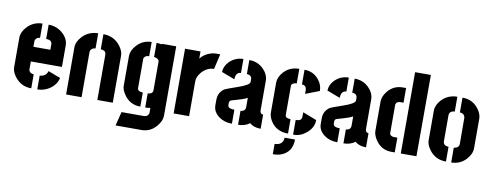

<svg xmlns="http://www.w3.org/2000/svg" viewBox="-70 -1065 4169 1626"><g transform="rotate(10 2014.5 -252.0)"><path d="M37.1 -151.4V-407.2Q38.1 -455.1 81.1 -501Q133.8 -555.7 210 -556.6V-433.6Q181.6 -433.6 170.9 -409.2Q168 -403.3 168 -398.4V-349.6H313.5V-397.5Q312.5 -433.6 262.7 -433.6V-556.6Q334 -556.6 387.7 -507.8Q434.6 -464.8 435.5 -408.2V-223.6H168V-151.4Q174.8 -123 210.9 -120.1V0Q119.1 0 65.4 -75.2Q37.1 -115.2 37.1 -151.4ZM262.7 0V-119.1Q315.4 -120.1 330.1 -168.9L436.5 -128.9Q421.9 -66.4 362.3 -28.3Q316.4 0 262.7 0Z M510.7 0V-405.3Q510.7 -454.1 554.7 -501Q608.4 -556.6 688.5 -557.6V-427.7Q647.5 -422.9 643.6 -389.6V0ZM733.4 -427.7V-557.6Q828.1 -557.6 882.8 -482.4Q912.1 -441.4 912.1 -405.3V0H779.3V-389.6Q779.3 -421.9 743.2 -426.8Q738.3 -427.7 733.4 -427.7Z M968.8 185.5 999 65.4H1192.4Q1223.6 64.5 1232.4 37.1Q1233.4 35.2 1233.4 34.2V-11.7Q1212.9 -7.8 1189.5 -7.8V-128.9Q1231.4 -130.9 1233.4 -161.1V-410.2Q1233.4 -423.8 1215.8 -434.6Q1204.1 -441.4 1189.5 -441.4V-563.5Q1212.9 -563.5 1233.4 -557.6V-563.5H1358.4V34.2Q1358.4 77.1 1320.3 123Q1269.5 184.6 1194.3 185.5ZM978.5 -158.2V-415Q979.5 -461.9 1020.5 -506.8Q1071.3 -562.5 1147.5 -563.5V-441.4Q1112.3 -441.4 1102.5 -416Q1101.6 -413.1 1101.6 -412.1V-159.2Q1101.6 -136.7 1129.9 -130.9Q1137.7 -128.9 1147.5 -128.9V-7.8Q1055.7 -7.8 1004.9 -85Q978.5 -124 978.5 -158.2Z M1435.5 0V-556.6H1568.4V-495.1Q1602.5 -539.1 1661.1 -555.7Q1681.6 -561.5 1702.1 -561.5H1737.3L1707 -430.7Q1645.5 -429.7 1600.6 -377Q1568.4 -338.9 1568.4 -297.9V0Z M1771.5 -128.9Q1771.5 -72.3 1825.2 -33.2Q1871.1 0 1936.5 0V-120.1Q1886.7 -120.1 1880.9 -143.6Q1879.9 -149.4 1879.9 -155.3V-168.9Q1880.9 -185.5 1892.6 -191.4Q1897.5 -194.3 1928.7 -202.1Q2004.9 -223.6 2031.2 -239.3V-159.2Q2031.2 -129.9 2003.9 -122.1Q1997.1 -120.1 1989.3 -120.1V0Q2049.8 -1 2087.9 -31.2Q2124 0 2183.6 0V-121.1Q2157.2 -123 2156.2 -152.3V-407.2Q2156.2 -460.9 2111.3 -506.8Q2061.5 -556.6 1988.3 -556.6V-436.5Q2030.3 -433.6 2031.2 -398.4V-376Q2031.2 -348.6 1926.8 -313.5Q1836.9 -282.2 1824.2 -275.4Q1772.5 -241.2 1771.5 -178.7ZM1778.3 -417 1891.6 -374Q1892.6 -435.5 1937.5 -436.5V-556.6Q1870.1 -556.6 1819.3 -507.8Q1779.3 -466.8 1778.3 -417Z M2322.3 194.3V105.5Q2395.5 103.5 2396.5 39.1H2486.3Q2486.3 131.8 2417 171.9Q2377.9 194.3 2322.3 194.3ZM2245.1 -151.4V-407.2Q2246.1 -458 2288.1 -502.9Q2338.9 -556.6 2418 -556.6V-431.6Q2377 -428.7 2373 -405.3V-151.4Q2373 -127.9 2407.2 -125Q2413.1 -124 2418.9 -124V0Q2315.4 0 2266.6 -81.1Q2245.1 -117.2 2245.1 -151.4ZM2462.9 -430.7V-556.6Q2540 -556.6 2587.9 -497.1Q2622.1 -455.1 2622.1 -402.3L2502.9 -356.4V-388.7Q2501 -429.7 2462.9 -430.7ZM2462.9 1V-125Q2504.9 -125 2511.7 -147.5Q2514.6 -156.2 2514.6 -168V-200.2L2633.8 -154.3Q2634.8 -87.9 2573.2 -38.1Q2522.5 2.9 2462.9 1Z M2677.7 -128.9Q2677.7 -72.3 2731.4 -33.2Q2777.3 0 2842.8 0V-120.1Q2793 -120.1 2787.1 -143.6Q2786.1 -149.4 2786.1 -155.3V-168.9Q2787.1 -185.5 2798.8 -191.4Q2803.7 -194.3 2835 -202.1Q2911.1 -223.6 2937.5 -239.3V-159.2Q2937.5 -129.9 2910.2 -122.1Q2903.3 -120.1 2895.5 -120.1V0Q2956.1 -1 2994.1 -31.2Q3030.3 0 3089.8 0V-121.1Q3063.5 -123 3062.5 -152.3V-407.2Q3062.5 -460.9 3017.6 -506.8Q2967.8 -556.6 2894.5 -556.6V-436.5Q2936.5 -433.6 2937.5 -398.4V-376Q2937.5 -348.6 2833 -313.5Q2743.2 -282.2 2730.5 -275.4Q2678.7 -241.2 2677.7 -178.7ZM2684.6 -417 2797.9 -374Q2798.8 -435.5 2843.8 -436.5V-556.6Q2776.4 -556.6 2725.6 -507.8Q2685.5 -466.8 2684.6 -417Z M3143.6 -151.4V-405.3Q3144.5 -451.2 3183.6 -497.1Q3232.4 -552.7 3304.7 -553.7H3336.9V-427.7H3304.7Q3276.4 -424.8 3270.5 -400.4V-153.3Q3270.5 -142.6 3284.2 -132.8Q3293.9 -127 3306.6 -127H3336.9V0H3306.6Q3217.8 0 3168 -79.1Q3143.6 -118.2 3143.6 -151.4ZM3388.7 0V-699.2H3524.4L3523.4 0Z M3601.6 -151.4V-406.2Q3601.6 -454.1 3643.6 -500Q3696.3 -555.7 3777.3 -556.6V-429.7Q3733.4 -425.8 3730.5 -392.6V-165Q3732.4 -127 3777.3 -126V1Q3681.6 1 3628.9 -76.2Q3601.6 -116.2 3601.6 -151.4ZM3822.3 1V-126Q3863.3 -130.9 3867.2 -163.1L3866.2 -392.6Q3859.4 -427.7 3821.3 -429.7V-556.6Q3913.1 -556.6 3964.8 -482.4Q3992.2 -442.4 3992.2 -406.2V-151.4Q3992.2 -102.5 3950.2 -55.7Q3899.4 0 3822.3 1Z"/></g></svg>

Font: Post No Bills Colombo
Style: ExtraBold
Weight: 900
Designer: Kosala Senevirathne, Siva Puranthara, Lasantha Premarathna, Tharique Azeez
Foundry: Mooniak
Version: Version 1.220 ; ttfautohint (v1.5)